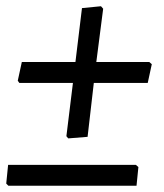

<svg xmlns="http://www.w3.org/2000/svg" viewBox="-29 -496 527 616"><path d="M295 -476 302 -468 280 -297H450L458 -290L445 -230H272L252 -57L190 -52L184 -59L205 -230H33L28 -237L41 -297H213L234 -470ZM407 33 415 40 409 100H-2L-9 93L-3 33Z"/></svg>

Font: Alegreya Sans Medium
Style: Italic
Weight: 500
Italic angle: -7°
Designer: Juan Pablo del Peral
Foundry: Huerta Tipografica
Version: Version 2.007